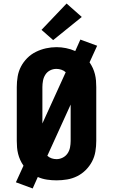

<svg xmlns="http://www.w3.org/2000/svg" viewBox="-20 -1013 640 1087"><path d="M165 54 70 19 113 -75Q102 -91 94.5 -107.5Q87 -124 82.5 -142Q78 -160 76.5 -178.5Q75 -197 75 -215V-520Q75 -550 80 -580Q85 -610 99 -636.5Q113 -663 134.5 -684.5Q156 -706 183.5 -719.5Q211 -733 240.5 -739.5Q270 -746 300 -746Q327 -746 354 -740.5Q381 -735 406 -724L435 -789L530 -754L487 -660Q498 -644 505.5 -627.5Q513 -611 517.5 -593Q522 -575 523.5 -556.5Q525 -538 525 -520V-215Q525 -185 520 -155Q515 -125 501 -98.5Q487 -72 465.5 -50.5Q444 -29 417 -15.5Q390 -2 360 3Q330 8 300 8Q273 8 246 4Q219 0 194 -11ZM220 -314 352 -604Q341 -614 327 -618.5Q313 -623 299 -623Q280 -623 263.5 -614.5Q247 -606 237 -590.5Q227 -575 223.5 -556.5Q220 -538 220 -520ZM300 -112Q318 -112 335 -120.5Q352 -129 362.5 -144.5Q373 -160 376.5 -178.5Q380 -197 380 -215V-421L248 -131Q259 -121 272.5 -116.5Q286 -112 300 -112ZM281 -786 215 -844 357 -993 443 -917Z"/></svg>

Font: Iosevka Slab Heavy Extended
Style: Regular
Weight: 900
Width: 7
Monospace: yes
Designer: Belleve Invis
Foundry: Belleve Invis
Version: Version 11.1.0; ttfautohint (v1.8.3)